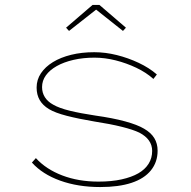

<svg xmlns="http://www.w3.org/2000/svg" viewBox="-20 -746 773 776"><path d="M385 10Q295 10 223 -16Q151 -42 109 -89L125 -107Q166 -62 231.5 -37Q297 -12 378 -12Q431 -12 471.5 -21Q512 -30 539 -45.5Q566 -61 580.5 -84Q595 -107 595 -136Q595 -183 543 -210Q518 -222 472 -233.5Q426 -245 361 -255Q296 -266 249.5 -278Q203 -290 178 -305Q153 -320 140.5 -341.5Q128 -363 128 -392Q128 -424 145.5 -450Q163 -476 194 -495Q225 -514 267.5 -524.5Q310 -535 361 -535Q406 -535 452 -523.5Q498 -512 540.5 -492Q583 -472 614 -445L600 -427Q571 -453 531 -472Q491 -491 447.5 -502Q404 -513 362 -513Q316 -513 277 -504Q238 -495 209.5 -479Q181 -463 165.5 -441.5Q150 -420 150 -394Q150 -371 161.5 -353Q173 -335 195 -323Q219 -309 262 -298.5Q305 -288 365 -279Q436 -269 485.5 -255.5Q535 -242 562 -226Q590 -210 603.5 -188Q617 -166 617 -137Q617 -91 590 -57.5Q563 -24 511.5 -7Q460 10 385 10ZM259 -621 247 -634 354 -726H382L489 -634L477 -621L361 -713H376Z"/></svg>

Font: Lexend Tera Thin
Style: Regular
Weight: 250
Version: Version 1.007